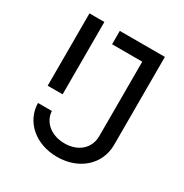

<svg xmlns="http://www.w3.org/2000/svg" viewBox="-165 -830 929 970"><g transform="rotate(30 300.0 -345.0)"><path d="M80 -278H167V-700H80ZM81 -178C83 -69 176 10 300 10C428 10 520 -73 520 -187V-700H257V-622H433V-188C433 -117 379 -68 299 -68C222 -68 166 -113 162 -178Z"/></g></svg>

Font: CommitMonoNiceRocks
Style: Regular
Weight: 400
Monospace: yes
Designer: Eigil Nikolajsen
Foundry: Eigil Nikolajsen
Version: Version 1.143